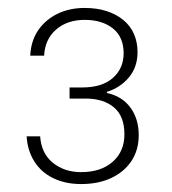

<svg xmlns="http://www.w3.org/2000/svg" viewBox="-20 -794 433 483"><path d="M184 -331Q144 -331 113.5 -346Q83 -361 66 -388.5Q49 -416 47 -451H81Q84 -408 113 -384.5Q142 -361 184 -361Q234 -361 263.5 -387Q293 -413 293 -456Q293 -502 266.5 -524Q240 -546 196 -546H155V-574H187Q237 -574 264 -598Q291 -622 291 -660Q291 -701 264 -722.5Q237 -744 193 -744Q149 -744 121 -719.5Q93 -695 91 -654H56Q58 -692 76.5 -718.5Q95 -745 125 -759.5Q155 -774 193 -774Q224 -774 248.5 -766Q273 -758 290.5 -743.5Q308 -729 317 -708.5Q326 -688 326 -663Q326 -625 304 -599Q282 -573 249 -563V-560Q287 -552 308 -523.5Q329 -495 329 -454Q329 -417 311 -389.5Q293 -362 260.5 -346.5Q228 -331 184 -331Z"/></svg>

Font: Mona Sans ExtraLight
Style: Regular
Weight: 200
Designer: Deni Anggara
Foundry: GitHub
Version: Version 2.000